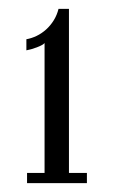

<svg xmlns="http://www.w3.org/2000/svg" viewBox="-20 -765 258 433"><path d="M41 -352V-375H80.5V-668Q77 -663.5 63 -658.2Q49 -653 39.5 -651.5V-676.5Q51 -678.5 62.5 -684Q74 -689.5 84 -698.5Q94 -707.5 101.2 -719.2Q108.5 -731 112 -745H135.5V-375H176V-352Z"/></svg>

Font: Imbue Thin 10pt Light
Style: Regular
Weight: 300
Version: Version 1.102